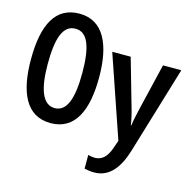

<svg xmlns="http://www.w3.org/2000/svg" viewBox="-133 -863 1266 1246"><g transform="rotate(15 500.0 -240.5)"><path d="M250 9C416 9 479 -141 479 -358C479 -575 414 -726 250 -726C91 -726 21 -594 21 -359C21 -143 83 9 250 9ZM251 -92C170 -92 134 -189 134 -358C134 -528 165 -625 250 -625C332 -625 366 -533 366 -358C366 -189 333 -92 251 -92ZM607 245C713 245 771 158 805 45L982 -542H859L785 -232C777 -197 766 -149 761 -112H758C752 -154 742 -194 731 -231L642 -542H518L706 6L688 58C666 122 633 152 586 152C574 152 556 149 541 145V237C562 242 583 245 607 245Z"/></g></svg>

Font: Noto Sans Mono ExtraCondensed SemiBold
Style: Regular
Weight: 600
Width: 2
Designer: Monotype Design Team
Foundry: Monotype Imaging Inc.
Version: Version 2.014